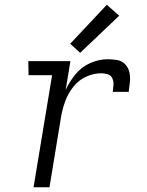

<svg xmlns="http://www.w3.org/2000/svg" viewBox="-20 -787 616 807"><path d="M121 0H188L237 -298Q243 -331 254.5 -362.5Q266 -394 288 -422Q310 -450 341.5 -464.5Q373 -479 406 -479Q420 -479 433.5 -474.5Q447 -470 452.5 -457Q458 -444 457 -430Q456 -416 454 -401H521Q524 -422 526 -442.5Q528 -463 524 -482.5Q520 -502 506.5 -516.5Q493 -531 473 -534.5Q453 -538 432 -538Q396 -538 359.5 -522Q323 -506 297.5 -475Q272 -444 256 -409L276 -530H99L100 -471H199ZM317 -565 481 -721 429 -767 275 -603Z"/></svg>

Font: Iosevka Sparkle Light
Style: Italic
Weight: 300
Italic angle: -9°
Designer: Belleve Invis
Foundry: Belleve Invis
Version: Version 4.5.0; ttfautohint (v1.8.3)